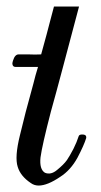

<svg xmlns="http://www.w3.org/2000/svg" viewBox="-20 -575 314 599"><path d="M226.6 -554.7Q197.3 -443.4 175.8 -363.3Q154.3 -282.2 138.7 -226.6Q111.3 -121.1 106.4 -84Q102.5 -46.9 120.1 -36.1Q138.7 -28.3 158.2 -44.9Q178.7 -61.5 188.5 -75.2Q197.3 -87.9 209 -110.4Q219.7 -131.8 225.6 -150.4Q227.5 -156.2 239.3 -155.3Q249 -154.3 249 -147.5Q249 -145.5 249 -144.5Q242.2 -122.1 221.7 -83Q200.2 -43.9 168 -23.4Q127.9 3.9 100.6 3.9Q86.9 3.9 76.2 -3.9Q43.9 -25.4 35.2 -54.7Q25.4 -85 42 -152.3Q57.6 -218.8 84 -313.5Q87.9 -327.1 90.8 -339.8Q94.7 -353.5 98.6 -366.2Q78.1 -366.2 60.5 -366.2Q42 -366.2 28.3 -366.2Q19.5 -366.2 18.6 -376Q18.6 -379.9 20.5 -385.7Q26.4 -405.3 38.1 -405.3Q49.8 -405.3 69.3 -405.3Q88.9 -404.3 108.4 -405.3Q128.9 -479.5 135.7 -506.8Q143.6 -535.2 148.4 -554.7Q158.2 -554.7 186.5 -554.7Q214.8 -554.7 226.6 -554.7Z"/></svg>

Font: Gilchrist
Style: Regular
Weight: 400
Version: 1.0